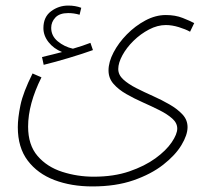

<svg xmlns="http://www.w3.org/2000/svg" viewBox="-20 -440 762 690"><path d="M44 17Q44 -16 53.5 -62Q63 -108 97 -176L129 -162Q81 -66 81 15Q81 81 115 120.5Q149 160 203.5 177.5Q258 195 317 195Q389 195 444.5 176Q500 157 538.5 129Q577 101 597 71.5Q617 42 617 22Q617 2 599 -14Q581 -30 553 -44Q525 -58 493.5 -72Q462 -86 434 -102Q406 -118 388 -138.5Q370 -159 370 -187Q370 -217 388 -251.5Q406 -286 436 -316.5Q466 -347 502.5 -366.5Q539 -386 576 -386Q610 -386 636.5 -375.5Q663 -365 678 -357L663 -326Q647 -335 622.5 -342.5Q598 -350 576 -350Q546 -350 515.5 -334Q485 -318 460 -293.5Q435 -269 420 -241.5Q405 -214 405 -192Q405 -171 423 -154.5Q441 -138 469.5 -123.5Q498 -109 529.5 -95Q561 -81 589.5 -64.5Q618 -48 636 -28.5Q654 -9 654 17Q654 45 632 81.5Q610 118 566.5 152Q523 186 459.5 208Q396 230 312 230Q236 230 175.5 207Q115 184 79.5 137Q44 90 44 17ZM137 -207 131 -235Q153 -240 170 -244.5Q187 -249 203 -253Q173 -265 154.5 -288.5Q136 -312 136 -339Q136 -379 163.5 -399.5Q191 -420 225 -420Q251 -420 272 -412L266 -387Q246 -393 225 -393Q194 -393 179 -377Q164 -361 164 -340Q164 -311 187.5 -291.5Q211 -272 242 -265Q277 -275 305 -286L314 -260Q278 -247 228 -232Q178 -217 137 -207Z"/></svg>

Font: Noto Sans Arabic SemCond ExtLt
Style: Regular
Weight: 200
Width: 4
Designer: Monotype Design Team, Nadine Chahine, Nizar Qandah and Khaled Hosny
Foundry: Monotype Imaging Inc.
Version: Version 2.012; ttfautohint (v1.8.4.7-5d5b)